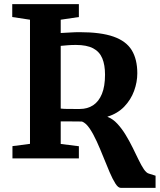

<svg xmlns="http://www.w3.org/2000/svg" viewBox="-20 -763 772 925"><path d="M561.5 142Q549 142 535.8 121Q522.5 100 508 66.2Q493.5 32.5 478 -6.5Q462.5 -45.5 446 -81.8Q429.5 -118 411.8 -144.2Q394 -170.5 375 -177.5Q364.5 -177.5 350.8 -177.8Q337 -178 323.2 -178Q309.5 -178 296.2 -178Q283 -178 272.5 -178V-69.5L360 -58.5V0H40V-59L124.5 -70V-668L39 -681V-743H360V-681L272.5 -668V-604Q296.5 -605 318.8 -606.5Q341 -608 363.5 -608Q466 -608 527 -586.5Q588 -565 614.8 -521Q641.5 -477 641.5 -410Q641.5 -367.5 626 -325Q610.5 -282.5 578.5 -249.2Q546.5 -216 497 -200.5Q523.5 -190.5 545.2 -167Q567 -143.5 585.2 -113.5Q603.5 -83.5 619 -52Q634.5 -20.5 647.8 7Q661 34.5 673.2 52.5Q685.5 70.5 697.5 73.5L729.5 83.5V142ZM364.5 -238Q401.5 -238 428.8 -256Q456 -274 471 -310.5Q486 -347 486 -403.5Q486 -450 472.8 -482Q459.5 -514 428.8 -530.2Q398 -546.5 345.5 -546.5Q325 -546.5 306 -545Q287 -543.5 272.5 -542V-240Q284 -238.5 302.5 -238.2Q321 -238 338.8 -238Q356.5 -238 364.5 -238Z"/></svg>

Font: Merriweather 20pt
Style: Bold
Weight: 700
Version: Version 2.100